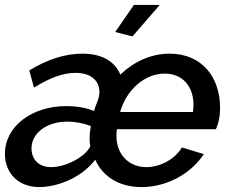

<svg xmlns="http://www.w3.org/2000/svg" viewBox="-28 -750 939 780"><path d="M510 -602 621 -730H516L440 -620ZM-8 -125C-8 -48 45 10 132 10C196 10 297 -21 359 -101C389 -34 454 10 547 10C652 10 749 -46 800 -124L711 -151C683 -103 622 -71 567 -71C497 -71 445 -121 445 -198C445 -208 446 -216 447 -225H849C854 -237 866 -262 866 -313C866 -434 794 -532 661 -532C584 -532 514 -498 461 -447C438 -501 386 -532 307 -532C236 -532 165 -509 91 -464L110 -394C173 -433 227 -454 279 -454C343 -454 376 -421 376 -376C376 -349 362 -329 354 -299C324 -312 283 -319 241 -319C103 -319 -8 -238 -8 -125ZM756 -295H460C486 -386 560 -451 641 -451C713 -451 758 -400 758 -324C758 -314 757 -305 756 -295ZM339 -156C318 -111 237 -71 180 -71C127 -71 100 -105 100 -147C100 -210 163 -256 246 -256C277 -256 313 -249 341 -238C338 -222 336 -202 336 -185C336 -174 337 -164 339 -156Z"/></svg>

Font: FIGSv2-sans-serif SmBold Italic
Style: Regular
Weight: 600
Italic angle: -12°
Designer: Matt McInerney, Pablo Impallari, Rodrigo Fuenzalida
Foundry: Matt McInerney, Pablo Impallari, Rodrigo Fuenzalida
Version: Version 4.020;hotconv 1.0.109;makeotfexe 2.5.65596